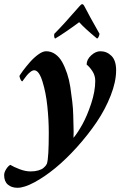

<svg xmlns="http://www.w3.org/2000/svg" viewBox="-94 -683 603 916"><path d="M297.9 -663.1Q303.7 -663.1 308.6 -653.3Q322.3 -626.5 338.4 -597.4Q354.5 -568.4 366.7 -546.9Q378.9 -525.4 380.9 -521.5Q377 -502 369.1 -499Q312.5 -545.4 283.7 -577.1Q260.7 -559.6 222.9 -533.7Q185.1 -507.8 168.9 -499Q166 -500.5 164.8 -507.3Q163.6 -514.2 165 -521.5Q208 -564.5 285.2 -653.3Q293.5 -663.1 297.9 -663.1ZM126 -438.5Q149.9 -438.5 169.7 -424.6Q189.5 -410.6 202.6 -387Q215.8 -363.3 226.1 -332.5Q236.3 -301.8 241.5 -267.6Q246.6 -233.4 250.7 -198.7Q254.9 -164.1 255.4 -132.8Q255.9 -101.6 256.8 -76.2Q257.8 -50.8 256.8 -35.6Q256.8 -28.3 256.8 -25.4Q277.3 -50.3 299.6 -90.6Q321.8 -130.9 341.1 -189.2Q360.4 -247.6 360.4 -296.9Q360.4 -322.3 347.4 -342.5Q334.5 -362.8 319.3 -375Q319.3 -398.9 340.8 -418.7Q362.3 -438.5 384.8 -438.5Q415.5 -438.5 437.7 -416.5Q460 -394.5 460 -347.7Q460 -293 434.1 -227.1Q408.2 -161.1 367.2 -100.6Q326.2 -40 273.9 18.1Q221.7 76.2 169.9 118.7Q118.2 161.1 69.8 187Q21.5 212.9 -10.7 212.9Q-38.6 212.9 -56.4 197.8Q-74.2 182.6 -74.2 152.3Q-74.2 139.6 -64.9 124.5Q-55.7 109.4 -44.9 103.5Q-27.8 113.8 -0.2 124.3Q27.3 134.8 51.8 134.8Q72.8 134.8 88.9 130.1Q105 125.5 113.3 118.2Q121.6 110.8 125 106.2Q128.4 101.6 129.9 97.7Q138.7 70.3 138.7 -49.8Q138.7 -111.3 131.8 -176.8Q125 -242.2 108.4 -294.9Q91.8 -347.7 69.3 -347.7Q61 -347.7 50.8 -339.8Q40 -331.1 33.2 -322.3Q26.4 -313.5 19.5 -304.2L12.7 -294.9Q7.3 -295.4 2.7 -306.9Q-2 -318.4 -1 -321.3Q4.4 -330.6 17.3 -347.9Q30.3 -365.2 48.8 -386.5Q67.4 -407.7 88.6 -423.1Q109.9 -438.5 126 -438.5Z"/></svg>

Font: Amiri
Style: Bold Slanted
Weight: 700
Italic angle: 9°
Designer: Khaled Hosny
Version: Version 000.107